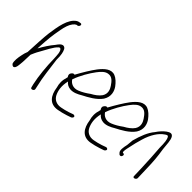

<svg xmlns="http://www.w3.org/2000/svg" viewBox="-48 -1169 1732 1732"><g transform="rotate(45 817.5 -303.0)"><path d="M118 -404C111 -355 104 -214 101 -148C93 -128 87 -109 84 -91C74 -47 70 -5 79 22C84 28 97 44 111 35C126 25 128 2 131 -27C136 -63 134 -107 137 -149C139 -152 140 -154 140 -156L152 -183C158 -197 166 -211 174 -225C205 -279 236 -346 269 -375C274 -379 277 -381 282 -381C297 -377 303 -359 307 -337C309 -320 311 -298 312 -270C313 -181 324 -62 343 22L351 54C356 75 392 59 387 39L380 6C359 -78 347 -195 335 -283C335 -313 334 -337 330 -356C323 -388 315 -414 290 -417C266 -417 250 -395 231 -368C201 -334 168 -282 143 -237C143 -236 142 -236 141 -235L142 -253C149 -365 152 -402 170 -498C178 -541 190 -582 211 -609C224 -625 229 -628 241 -634H249C273 -639 277 -674 254 -670C241 -668 231 -667 217 -659C149 -614 132 -500 118 -404Z M514 -287C501 -270 510 -253 518 -243L517 -240C500 -183 502 -149 514 -107C526 -19 570 45 662 29C689 24 725 16 754 6L795 -8C800 -10 804 -14 807 -18C819 -34 804 -45 790 -42L748 -27C722 -18 693 -12 668 -7C616 3 578 -20 560 -56C542 -93 530 -145 547 -217C562 -198 582 -185 611 -182C650 -178 691 -198 724 -218C776 -245 847 -282 886 -338C923 -397 904 -452 880 -486C858 -516 829 -544 800 -555C745 -576 696 -532 655 -479C621 -434 580 -366 545 -302C531 -308 520 -296 514 -287ZM560 -258C586 -332 631 -407 668 -456C695 -492 721 -518 753 -523C799 -531 824 -497 848 -462C865 -437 884 -396 856 -352C837 -324 803 -300 771 -283C737 -258 705 -239 670 -225C619 -205 579 -227 560 -258Z M933 -287C920 -270 929 -253 937 -243L936 -240C919 -183 921 -149 933 -107C945 -19 989 45 1081 29C1108 24 1144 16 1173 6L1214 -8C1219 -10 1223 -14 1226 -18C1238 -34 1223 -45 1209 -42L1167 -27C1141 -18 1112 -12 1087 -7C1035 3 997 -20 979 -56C961 -93 949 -145 966 -217C981 -198 1001 -185 1030 -182C1069 -178 1110 -198 1143 -218C1195 -245 1266 -282 1305 -338C1342 -397 1323 -452 1299 -486C1277 -516 1248 -544 1219 -555C1164 -576 1115 -532 1074 -479C1040 -434 999 -366 964 -302C950 -308 939 -296 933 -287ZM979 -258C1005 -332 1050 -407 1087 -456C1114 -492 1140 -518 1172 -523C1218 -531 1243 -497 1267 -462C1284 -437 1303 -396 1275 -352C1256 -324 1222 -300 1190 -283C1156 -258 1124 -239 1089 -225C1038 -205 998 -227 979 -258Z M1329 -190C1320 -150 1313 -108 1330 -91C1338 -82 1343 -77 1349 -77H1355C1361 -77 1368 -85 1370 -95C1372 -105 1369 -113 1355 -113H1351C1341 -123 1350 -158 1357 -190L1371 -253C1377 -274 1382 -295 1389 -318C1413 -401 1455 -465 1500 -495C1517 -507 1528 -515 1538 -499C1543 -491 1547 -477 1550 -458C1553 -436 1554 -410 1554 -380C1560 -294 1564 -243 1568 -133L1571 -36C1570 -11 1607 -23 1608 -45L1605 -142C1602 -254 1598 -305 1584 -392C1578 -444 1578 -501 1560 -528C1544 -552 1522 -545 1496 -527C1470 -508 1445 -481 1424 -449C1383 -401 1356 -331 1335 -253Z"/></g></svg>

Font: Stray Cat
Style: SuCnObl
Weight: 400
Version: Version 1.0